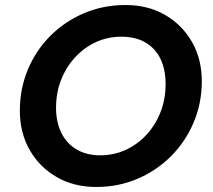

<svg xmlns="http://www.w3.org/2000/svg" viewBox="-20 -732 846 764"><path d="M363 12Q274 12 205.5 -27.5Q137 -67 98 -135.5Q59 -204 59 -291Q59 -379 91 -455.5Q123 -532 180.5 -589.5Q238 -647 314.5 -679.5Q391 -712 479 -712Q569 -712 637 -672.5Q705 -633 744 -565Q783 -497 783 -409Q783 -321 750.5 -244.5Q718 -168 660.5 -110.5Q603 -53 527 -20.5Q451 12 363 12ZM379 -114Q433 -114 480 -135.5Q527 -157 563 -196Q599 -235 619 -286.5Q639 -338 639 -397Q639 -455 619 -497Q599 -539 559.5 -562.5Q520 -586 462 -586Q409 -586 362 -564.5Q315 -543 279 -504Q243 -465 223 -414Q203 -363 203 -303Q203 -246 224 -203.5Q245 -161 284.5 -137.5Q324 -114 379 -114Z"/></svg>

Font: DM Sans 24pt ExtraBold
Style: Italic
Weight: 800
Italic angle: -10°
Designer: Colophon Foundry, Jonny Pinhorn
Foundry: Colophon Foundry
Version: Version 4.004;gftools[0.9.30]